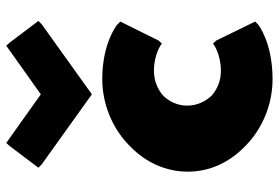

<svg xmlns="http://www.w3.org/2000/svg" viewBox="-162 -728 911 628"><g transform="rotate(-90 294.0 -413.5)"><path d="M377 -366C430 -366 462 -343 462 -343L466 -340L476 -351L538 -476L528 -486C527 -487 468 -535 350 -535C268 -535 190 -502 135 -449L128 -442C78 -393 47 -328 47 -255C47 -184 77 -121 126 -72L134 -64C189 -11 267 22 350 22C468 22 527 -24 528 -25L538 -35L476 -162L466 -173L462 -170C462 -170 430 -147 377 -147C346 -147 320 -157 297 -176C277 -196 263 -225 263 -257C263 -288 276 -317 297 -337C318 -355 346 -366 377 -366ZM131 -838 60 -744 71 -733 300 -569 529 -733 540 -744 469 -838 459 -849 300 -736 141 -849Z"/></g></svg>

Font: Hussar Woodtype
Style: Ultra
Weight: 900
Foundry: Cannot Into Space Fonts
Version: Version 1.07